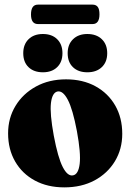

<svg xmlns="http://www.w3.org/2000/svg" viewBox="-20 -801 564 830"><path d="M265.5 -458Q338 -458 392.8 -428Q447.5 -398 478 -345Q508.5 -292 508.5 -222.5Q508.5 -156.5 476.8 -104Q445 -51.5 388.8 -21.2Q332.5 9 258 9Q185.5 9 130.8 -20.5Q76 -50 45.5 -102.8Q15 -155.5 15 -224.5Q15 -290.5 47 -343.2Q79 -396 135.5 -427Q192 -458 265.5 -458ZM296 -43Q319 -47.5 324.5 -93Q330 -138.5 312.5 -234Q294.5 -329 273.2 -369.5Q252 -410 228.5 -405.5Q205.5 -400.5 200.2 -355.2Q195 -310 212.5 -214.5Q230.5 -119 251.5 -78.5Q272.5 -38 296 -43ZM165.5 -488.5Q126.5 -488.5 103.5 -510.5Q80.5 -532.5 80.5 -571Q80.5 -609 103.5 -631.5Q126.5 -654 165.5 -654Q204.5 -654 227.2 -631.5Q250 -609 250 -571Q250 -533 227.2 -510.8Q204.5 -488.5 165.5 -488.5ZM357.5 -488.5Q318.5 -488.5 295.5 -510.5Q272.5 -532.5 272.5 -571Q272.5 -609 295.8 -631.5Q319 -654 357.5 -654Q397 -654 420.2 -631.5Q443.5 -609 443.5 -571Q443.5 -533 420.2 -510.8Q397 -488.5 357.5 -488.5ZM114 -738.5Q114 -781 144 -781H380Q395 -781 402.5 -771.2Q410 -761.5 410 -739Q410 -697 380 -697H144Q114 -697 114 -738.5Z"/></svg>

Font: Fraunces 144pt Soft Black
Style: Regular
Weight: 900
Version: Version 1.000;[b76b70a41]